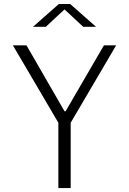

<svg xmlns="http://www.w3.org/2000/svg" viewBox="-20 -962 660 982"><path d="M278.5 0V-374.5H341.5V0ZM115.5 -730 310 -393H315.5L511.5 -730H574L335.5 -324H284.5L46 -730ZM281 -941.5H339L471 -825H405.5L296 -927H324L214.5 -825H149Z"/></svg>

Font: Monaspace Neon Var ExtraLight
Style: Regular
Weight: 200
Designer: Riley Cran and the Lettermatic Team
Version: Version 1.200 (Monaspace Neon Var)